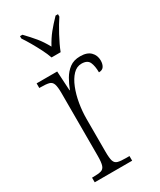

<svg xmlns="http://www.w3.org/2000/svg" viewBox="-195 -832 748 897"><g transform="rotate(-30 179.0 -383.0)"><path d="M37 0V-25H43Q71 -25 85.5 -29Q100 -33 105.5 -49Q111 -65 111 -100V-438Q111 -472 105.5 -487.5Q100 -503 85 -507Q70 -511 39 -511H33V-536H144L150 -431H152Q162 -458 177 -484Q192 -510 214.5 -527Q237 -544 272 -544Q309 -544 327.5 -525.5Q346 -507 346 -479Q346 -460 338 -447.5Q330 -435 311 -435Q311 -469 301.5 -490Q292 -511 260 -511Q234 -511 214 -490Q194 -469 180 -434Q166 -399 159 -357.5Q152 -316 152 -276V-99Q152 -64 157 -48.5Q162 -33 177 -29Q192 -25 220 -25H239V0ZM154 -606Q146 -629 132.5 -655.5Q119 -682 104 -708Q89 -734 76 -753V-766H89Q118 -736 139 -710.5Q160 -685 179 -650Q198 -685 218.5 -710.5Q239 -736 268 -766H281V-753Q262 -725 239 -682.5Q216 -640 203 -606Z"/></g></svg>

Font: Noto Serif Lao Condensed ExtraLight
Style: Regular
Weight: 200
Width: 3
Designer: Monotype Design Team
Foundry: Monotype Imaging Inc.
Version: Version 2.003; ttfautohint (v1.8.4.7-5d5b)